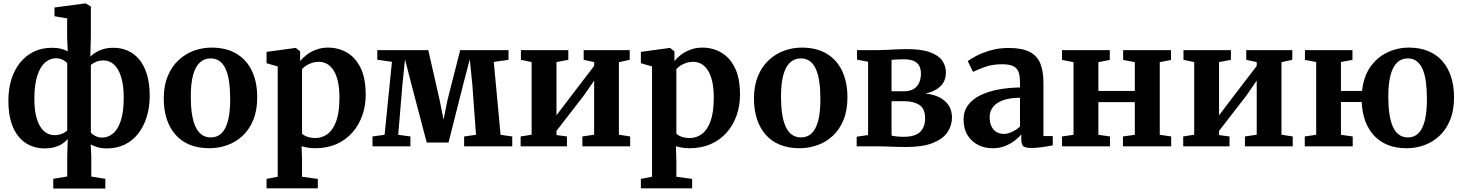

<svg xmlns="http://www.w3.org/2000/svg" viewBox="-20 -839 8386 1101"><path d="M285.5 242V186.5L365.5 173V57L368.5 -41.5Q355.5 -26.5 336.5 -14.2Q317.5 -2 292.5 5Q267.5 12 235.5 12Q193.5 12 156 -3.5Q118.5 -19 89.8 -52Q61 -85 44.5 -137Q28 -189 28 -262Q28 -328.5 45.2 -383.8Q62.5 -439 95.2 -479.8Q128 -520.5 174.2 -542.8Q220.5 -565 278 -565Q308 -565 331.8 -558.8Q355.5 -552.5 368.5 -544.5L365 -626V-733.5L292.5 -746V-796L465.5 -819H472L501 -802V-626L498 -514.5Q512.5 -528.5 531.2 -539.8Q550 -551 574.5 -558Q599 -565 631 -565Q673 -565 710.5 -549.2Q748 -533.5 776.8 -500Q805.5 -466.5 822 -414.2Q838.5 -362 838.5 -289Q838.5 -223.5 821.2 -168.2Q804 -113 772.2 -72.5Q740.5 -32 695.2 -10Q650 12 593.5 12Q560 12 537 4.5Q514 -3 500 -10.5L503.5 57V173.5L584 186.5V242ZM292.5 -64Q316.5 -64 335.8 -72.2Q355 -80.5 365.5 -90V-476Q362 -481.5 353 -488.2Q344 -495 331 -500Q318 -505 301 -505Q267.5 -505 239.2 -481Q211 -457 194 -405.2Q177 -353.5 177 -271.5Q177 -203 191.5 -156.8Q206 -110.5 232 -87.2Q258 -64 292.5 -64ZM565.5 -50Q599.5 -50 627.8 -73.2Q656 -96.5 672.8 -147.2Q689.5 -198 689.5 -280Q689.5 -351 674.5 -398.2Q659.5 -445.5 633.5 -469Q607.5 -492.5 574 -492.5Q550.5 -492.5 531.2 -484.5Q512 -476.5 501 -466V-79Q504.5 -74 513.5 -67.2Q522.5 -60.5 535.8 -55.2Q549 -50 565.5 -50Z M919 -274Q919 -347 941.5 -401.8Q964 -456.5 1002.8 -493Q1041.5 -529.5 1090.5 -547.8Q1139.5 -566 1193.5 -566Q1278 -566 1336.2 -531Q1394.5 -496 1424.8 -432Q1455 -368 1455 -281Q1455 -206.5 1432.5 -151.5Q1410 -96.5 1371.5 -60.5Q1333 -24.5 1283.5 -6.8Q1234 11 1180 11Q1117 11 1068.5 -8.8Q1020 -28.5 986.8 -66Q953.5 -103.5 936.2 -156.2Q919 -209 919 -274ZM1189 -51Q1225.5 -51 1250 -74.5Q1274.5 -98 1287.2 -146.5Q1300 -195 1300 -270Q1300 -324.5 1294 -367.8Q1288 -411 1274.8 -441.5Q1261.5 -472 1240 -488Q1218.5 -504 1187.5 -504Q1151.5 -504 1126 -480.5Q1100.5 -457 1087.2 -408.8Q1074 -360.5 1074 -285Q1074 -230 1080.5 -186.8Q1087 -143.5 1100.8 -113.2Q1114.5 -83 1136.2 -67Q1158 -51 1189 -51Z M1508.5 241V187L1572.5 174.5V-458L1508.5 -476.5V-541.5L1673 -564H1676.5L1701 -544.5V-489Q1715 -506.5 1738.2 -524.5Q1761.5 -542.5 1792.8 -554.2Q1824 -566 1861 -566Q1920 -566 1969 -538Q2018 -510 2047.5 -450.5Q2077 -391 2077 -295Q2077 -233 2057.8 -177.8Q2038.5 -122.5 2001.2 -79.8Q1964 -37 1910 -13Q1856 11 1786.5 11Q1766 11 1744 7.5Q1722 4 1709.5 -0.5L1712 80.5V174.5L1802.5 187V241ZM1788.5 -47.5Q1827 -47.5 1858.2 -70.5Q1889.5 -93.5 1908 -144.2Q1926.5 -195 1926.5 -278.5Q1926.5 -333.5 1917.5 -372.5Q1908.5 -411.5 1892.2 -436.2Q1876 -461 1854.8 -472.8Q1833.5 -484.5 1808.5 -484.5Q1786.5 -484.5 1767.5 -478Q1748.5 -471.5 1734.2 -461.8Q1720 -452 1712 -442.5V-73Q1719.5 -63.5 1740.2 -55.5Q1761 -47.5 1788.5 -47.5Z M2116 0V-56.5L2185.5 -66L2227.5 -484.5L2143.5 -496.5V-551.5H2436L2501.5 -263L2523.5 -153L2545.5 -263L2619 -551.5H2896V-496L2811.5 -484L2850.5 -66L2917.5 -56.5V0H2641.5V-56.5L2709.5 -66L2688.5 -354.5L2674 -499L2636.5 -356L2552 -21.5H2427L2338.5 -358L2302.5 -499L2288 -357.5L2263.5 -66L2333.5 -56.5V0Z M2965.5 0V-56.5L3028.5 -66.5V-483L2967 -496V-551.5H3239V-496L3171 -483V-177.5L3229.5 -255L3387 -461V-483L3327 -496V-551.5H3591V-496L3529 -482.5V-66.5L3593.5 -56.5V0H3319.5V-56.5L3387 -66.5V-376.5L3327 -290L3171 -88.5V-64.5L3231 -56.5V0Z M3655 241V187L3719 174.5V-458L3655 -476.5V-541.5L3819.5 -564H3823L3847.5 -544.5V-489Q3861.5 -506.5 3884.8 -524.5Q3908 -542.5 3939.2 -554.2Q3970.5 -566 4007.5 -566Q4066.5 -566 4115.5 -538Q4164.5 -510 4194 -450.5Q4223.5 -391 4223.5 -295Q4223.5 -233 4204.2 -177.8Q4185 -122.5 4147.8 -79.8Q4110.5 -37 4056.5 -13Q4002.5 11 3933 11Q3912.5 11 3890.5 7.5Q3868.5 4 3856 -0.5L3858.5 80.5V174.5L3949 187V241ZM3935 -47.5Q3973.5 -47.5 4004.8 -70.5Q4036 -93.5 4054.5 -144.2Q4073 -195 4073 -278.5Q4073 -333.5 4064 -372.5Q4055 -411.5 4038.8 -436.2Q4022.5 -461 4001.2 -472.8Q3980 -484.5 3955 -484.5Q3933 -484.5 3914 -478Q3895 -471.5 3880.8 -461.8Q3866.5 -452 3858.5 -442.5V-73Q3866 -63.5 3886.8 -55.5Q3907.5 -47.5 3935 -47.5Z M4303.5 -274Q4303.5 -347 4326 -401.8Q4348.5 -456.5 4387.2 -493Q4426 -529.5 4475 -547.8Q4524 -566 4578 -566Q4662.5 -566 4720.8 -531Q4779 -496 4809.2 -432Q4839.5 -368 4839.5 -281Q4839.5 -206.5 4817 -151.5Q4794.5 -96.5 4756 -60.5Q4717.5 -24.5 4668 -6.8Q4618.5 11 4564.5 11Q4501.5 11 4453 -8.8Q4404.5 -28.5 4371.2 -66Q4338 -103.5 4320.8 -156.2Q4303.5 -209 4303.5 -274ZM4573.5 -51Q4610 -51 4634.5 -74.5Q4659 -98 4671.8 -146.5Q4684.5 -195 4684.5 -270Q4684.5 -324.5 4678.5 -367.8Q4672.5 -411 4659.2 -441.5Q4646 -472 4624.5 -488Q4603 -504 4572 -504Q4536 -504 4510.5 -480.5Q4485 -457 4471.8 -408.8Q4458.5 -360.5 4458.5 -285Q4458.5 -230 4465 -186.8Q4471.5 -143.5 4485.2 -113.2Q4499 -83 4520.8 -67Q4542.5 -51 4573.5 -51Z M5174 4Q5148 4 5117.5 3Q5087 2 5058.8 1Q5030.5 0 5010.5 0H4892.5V-55L4958 -64.5V-485L4894.5 -497V-551.5H5015.5Q5033.5 -551.5 5062 -553Q5090.5 -554.5 5121.8 -556Q5153 -557.5 5178 -557.5Q5265 -557.5 5314 -539.2Q5363 -521 5383.5 -490.8Q5404 -460.5 5404 -424Q5404 -372.5 5371.5 -343Q5339 -313.5 5287 -302.5Q5332.5 -298 5366.5 -281Q5400.5 -264 5419.8 -235.2Q5439 -206.5 5439 -165Q5439 -119.5 5413.2 -81Q5387.5 -42.5 5329.5 -19.2Q5271.5 4 5174 4ZM5160.5 -54.5Q5229 -54.5 5257 -83.2Q5285 -112 5285 -159Q5285 -215 5252.5 -236.8Q5220 -258.5 5168.5 -258.5H5092.5V-61.5Q5099 -59.5 5109.8 -58Q5120.5 -56.5 5133.8 -55.5Q5147 -54.5 5160.5 -54.5ZM5092.5 -315.5H5161.5Q5198.5 -315.5 5220.2 -329.5Q5242 -343.5 5251.5 -366.5Q5261 -389.5 5261 -416.5Q5261 -441.5 5252 -460Q5243 -478.5 5221.8 -488.8Q5200.5 -499 5162 -499Q5144 -499 5126.2 -498.2Q5108.5 -497.5 5092.5 -496Z M5671.5 11Q5626.5 11 5588.8 -8Q5551 -27 5528.2 -63.8Q5505.5 -100.5 5505.5 -154Q5505.5 -201.5 5531 -236Q5556.5 -270.5 5601.2 -292.5Q5646 -314.5 5704.5 -325.5Q5763 -336.5 5829 -337.5V-365.5Q5829 -403 5820.8 -426Q5812.5 -449 5790.2 -459.8Q5768 -470.5 5726 -470.5Q5669 -470.5 5626.2 -454.5Q5583.5 -438.5 5559.5 -427L5529.5 -488.5Q5542 -499 5575.8 -517Q5609.5 -535 5658.2 -549.5Q5707 -564 5764 -564Q5839 -564 5882.5 -542.5Q5926 -521 5944.8 -476.8Q5963.5 -432.5 5963.5 -364V-59L6017 -58.5V-5.5Q6005.5 -3 5984.2 0.5Q5963 4 5939 6.8Q5915 9.5 5895 9.5Q5861 9.5 5848.8 -0.2Q5836.5 -10 5836.5 -40.5V-68.5Q5824.5 -53 5801.2 -34.5Q5778 -16 5745.2 -2.5Q5712.5 11 5671.5 11ZM5737 -71Q5758 -71 5784.2 -83.2Q5810.5 -95.5 5829 -113.5V-278.5Q5768 -278 5729.5 -263.2Q5691 -248.5 5673 -223.8Q5655 -199 5655 -169Q5655 -137 5665.2 -115Q5675.5 -93 5694 -82Q5712.5 -71 5737 -71Z M6070 0V-56.5L6136 -66V-482.5L6070 -495.5V-551.5H6344V-495.5L6278.5 -482.5V-317.5H6487.5V-482.5L6420.5 -495.5V-551.5H6695V-495.5L6630.5 -482.5V-66L6696 -56.5V0H6419.5V-56.5L6487.5 -66V-253.5H6278.5V-66L6345 -56.5V0Z M6765 0V-56.5L6828 -66.5V-483L6766.5 -496V-551.5H7038.5V-496L6970.5 -483V-177.5L7029 -255L7186.5 -461V-483L7126.5 -496V-551.5H7390.5V-496L7328.5 -482.5V-66.5L7393 -56.5V0H7119V-56.5L7186.5 -66.5V-376.5L7126.5 -290L6970.5 -88.5V-64.5L7030.5 -56.5V0Z M8045.5 11Q7985.5 11 7939 -7.5Q7892.5 -26 7860 -60.8Q7827.5 -95.5 7809.2 -144.2Q7791 -193 7788.5 -254H7669.5V-66L7737 -56.5V0H7462V-56.5L7527.5 -66V-483.5L7463 -495.5V-551.5H7735.5V-495.5L7669.5 -483.5V-317.5H7790.5Q7799.5 -400.5 7838.2 -455.5Q7877 -510.5 7935.2 -538.2Q7993.5 -566 8059 -566Q8122 -566 8170.2 -546Q8218.5 -526 8251.2 -488.5Q8284 -451 8301 -398.2Q8318 -345.5 8318 -280.5Q8318 -206.5 8295.8 -151.8Q8273.5 -97 8235.2 -60.8Q8197 -24.5 8148 -6.8Q8099 11 8045.5 11ZM8054 -51Q8089.5 -51 8113.5 -74.5Q8137.5 -98 8150 -146.5Q8162.5 -195 8162.5 -270Q8162.5 -325 8156.8 -368.2Q8151 -411.5 8138 -441.8Q8125 -472 8104 -488Q8083 -504 8052.5 -504Q8016.5 -504 7991.8 -480.5Q7967 -457 7954 -408.5Q7941 -360 7941 -285Q7941 -229.5 7947.5 -186Q7954 -142.5 7967.2 -112.5Q7980.5 -82.5 8002.2 -66.8Q8024 -51 8054 -51Z"/></svg>

Font: Merriweather 28pt
Style: Bold
Weight: 700
Version: Version 2.100